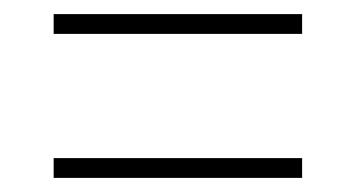

<svg xmlns="http://www.w3.org/2000/svg" viewBox="-20 -493 505 272"><path d="M56 -445V-473H408V-445ZM56 -241V-269H408V-241Z"/></svg>

Font: Noto Serif Tamil Condensed Thin
Style: Regular
Weight: 100
Width: 3
Designer: Indian Type Foundry, Tom Grace, and the Monotype Design Team
Foundry: Monotype Imaging Inc.
Version: Version 2.004; ttfautohint (v1.8.4.7-5d5b)